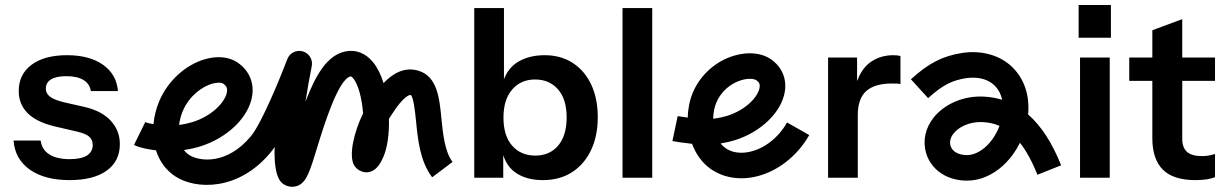

<svg xmlns="http://www.w3.org/2000/svg" viewBox="-20 -699 4807 751"><path d="M413.3 -226.8C389.6 -252.6 354.7 -270.7 308.7 -281.2L227.5 -299.6C203 -305.8 185.4 -313 175 -321.3C164.5 -329.6 159.3 -339.9 159.3 -352.2C159.3 -368.1 166.1 -380.3 179.6 -388.6C193.2 -396.9 213.1 -401 239.5 -401C267.8 -401 290 -396.1 306.3 -386.3C322.6 -376.4 332.3 -362 335.4 -342.9H441.4C437.7 -386.6 418.2 -420.8 382.9 -445.7C347.5 -470.6 300.7 -483.1 242.3 -483.1C183.3 -483.1 137 -470.6 103.5 -445.7C70 -420.8 53.3 -386.6 53.3 -342.9C53.3 -307.3 65.7 -277.6 90.6 -254C115.4 -230.3 153.7 -213 205.4 -201.9L280.9 -184.4C304.9 -178.9 321.2 -171.9 329.8 -163.6C338.4 -155.3 342.7 -144.7 342.7 -131.8C342.7 -114 335.1 -100.3 320.1 -90.8C305.1 -81.3 282.4 -76.5 252.3 -76.5C219.1 -76.5 192.8 -82.7 173 -95C153.4 -107.3 142.1 -125.4 139 -149.4H33C36.7 -100.8 57.8 -62.9 96.6 -35.5C135.3 -8.2 187.3 5.5 252.3 5.5C314.5 5.5 362.7 -6.8 397.1 -31.4C431.5 -55.9 448.8 -90.7 448.8 -135.5C448.8 -170.6 436.9 -201 413.2 -226.8Z M1706.7 -235.2C1698.7 -316.6 1690.1 -400.6 1616.4 -422.5C1560.5 -439 1514.8 -410.1 1480.3 -374.1C1470.4 -405.9 1456.7 -434.4 1439 -456C1409.5 -491.8 1370.8 -506.7 1329.2 -497.4C1260.3 -482.3 1215.1 -407.7 1175 -301.4C1181.8 -346.6 1190.1 -393.9 1199.4 -440.2C1204.5 -465.7 1189.3 -490.9 1164.3 -498.1C1139.5 -505 1113 -492.1 1103.8 -467.7C1078.9 -401.7 1004.7 -219 962.2 -167.2C868.1 -52.7 758.8 -67.5 720.4 -92.7C712.1 -98 705.2 -104.7 699.6 -112.2C723.6 -115.7 745.5 -120.8 761.6 -125.8C869.4 -158.9 953.8 -240.6 966.5 -324.7C974.5 -376.8 953.7 -424 909.6 -454.2C876.1 -477 830.4 -481.6 780.9 -467.2C704.3 -444.7 636 -381.8 602.7 -303C591 -275.1 583.1 -244.3 580.3 -213.3C566.7 -215.6 554.6 -218.4 548.2 -221.6L504.1 -132C527.8 -120.3 562.3 -114.2 590.2 -111C603 -70.5 627.3 -34.3 665.6 -9.2C745.5 43.4 914.2 48.6 1039.4 -103.8C1044.1 -109.6 1049.1 -116.4 1054.2 -124.1C1050.2 8.5 1084.2 21.1 1104 28.5C1109.4 30.5 1115.9 31.5 1122.4 31.5C1131.5 31.5 1140.8 29.6 1147.9 26.1C1180.2 10.2 1192.4 -29.8 1222 -126.4C1244 -198.3 1302.4 -389.3 1350.5 -399.9C1352.1 -400.2 1354.8 -401.2 1361.7 -392.5C1382.7 -367 1395.8 -311.1 1400.2 -255.8C1363.9 -180.9 1343 -89.8 1365.5 -51.9C1375.1 -35.7 1396.4 -23.9 1415.5 -25C1454.3 -27.4 1471.4 -66.7 1480.5 -87.7C1495 -121.1 1502.7 -175.5 1501.4 -233.8C1503.4 -237.2 1505.5 -240.7 1507.7 -244.2C1561.4 -329.5 1584.4 -328.3 1586.8 -327.3C1598 -317.3 1603.8 -259.7 1607.3 -225.3C1614.6 -151.8 1622.9 -68.6 1670.3 -5.5L1750.1 -65.5C1719.5 -106.3 1712.7 -174.8 1706.6 -235.2ZM694.7 -264.1C720.9 -326.2 772.7 -360.7 809.1 -371.4C819.2 -374.4 828.2 -375.6 835.6 -375.6C843.7 -375.6 849.9 -374 853.3 -371.7C865.8 -363.2 870 -354 867.8 -339.7C861.7 -300.1 809.4 -245 732.2 -221.3C719.5 -217.3 701 -213.1 680.4 -210.3C683 -230.5 688.4 -249.3 694.6 -264Z M2292.2 -368.8C2275 -405 2250.9 -433.1 2219.9 -453.1C2188.8 -473.1 2152.4 -483.1 2110.6 -483.1C2066.4 -483.1 2029.4 -472.9 1999.6 -452.7C1975.9 -436.5 1961.1 -414.4 1951.2 -389V-667.4H1835V-3.7H1948.4V-91.7C1957.5 -65.5 1971 -42.7 1993.1 -26.3C2021.7 -5.1 2058.4 5.5 2103.3 5.5C2146.9 5.5 2184.7 -4.6 2216.7 -24.9C2248.6 -45.2 2273.5 -73.8 2291.3 -110.6C2309.2 -147.5 2318.1 -190.8 2318.1 -240.6C2318.1 -289.8 2309.5 -332.5 2292.2 -368.8ZM2163.2 -129.5C2141.1 -103.4 2111.3 -90.4 2073.8 -90.4C2036.3 -90.4 2006.2 -103.3 1983.4 -129.1C1960.7 -154.9 1949.3 -191.5 1949.3 -238.8C1949.3 -286.1 1960.7 -322.8 1983.4 -348.9C2006.2 -375.1 2036 -388.1 2072.8 -388.1C2110.3 -388.1 2140.3 -375.2 2162.7 -349.4C2185.2 -323.6 2196.4 -287 2196.4 -239.7C2196.4 -192.4 2185.3 -155.7 2163.2 -129.5Z M2531.2 -3.7V-667.4H2415V-3.7Z M3058.6 -219.9C3024.7 -160.3 2969.6 -117.3 2911.4 -105C2874.5 -97.1 2840.5 -102.7 2816.1 -120.9C2809.6 -125.6 2803.7 -131.4 2798.6 -137.8C2819.6 -141.2 2838.5 -145.7 2852.7 -150.1C2956.5 -181.9 3037.7 -260.7 3050 -341.9C3057.7 -392.6 3037.5 -438.4 2994.7 -467.8C2958.5 -492.4 2906.5 -497.4 2852 -481.5C2779.9 -460.3 2719.2 -406.2 2690 -336.9C2677.7 -307.9 2670.8 -274 2670.2 -239C2653.6 -241.1 2638.3 -243.3 2630.7 -244.8L2610.1 -147.2C2624.9 -144.1 2658.2 -139.6 2686.9 -136.5C2700.9 -98.8 2723.8 -64.8 2756.7 -40.5C2791.5 -14.9 2833.8 -1.7 2879.4 -1.7C2896.5 -1.7 2914.1 -3.5 2932 -7.3C3017.7 -25.4 3097.4 -86.5 3145.3 -170.6L3058.5 -220ZM2782 -298C2799.8 -340 2836.5 -372.8 2880.2 -385.6C2892.8 -389.3 2903.8 -390.7 2913 -390.7C2925.4 -390.7 2934.2 -388.1 2938.3 -385.3C2949.6 -377.6 2953.2 -369.7 2951.2 -356.9C2945.6 -319.7 2896.2 -268 2823.3 -245.6C2812.5 -242.2 2792.5 -237.5 2769.6 -234.6C2769.9 -257.3 2774.2 -279.4 2782 -298Z M3474.4 -483.1C3437.5 -483.1 3405.8 -472.6 3379.4 -451.7C3358.4 -435.1 3343.7 -410.8 3332.4 -382.1V-473.9H3219V-3.7H3335.2V-248.9C3335.2 -291.9 3346.3 -323.3 3368.4 -342.9C3390.5 -362.6 3424 -372.4 3468.9 -372.4C3476.9 -372.4 3483.7 -372.3 3489.2 -372C3494.7 -371.7 3499 -370.9 3502.1 -369.7V-479.4C3496.6 -481.8 3487.4 -483.1 3474.5 -483.1Z M4001.4 -251.5C4008.2 -323.7 3987.8 -396.1 3929.3 -445.7C3881.7 -486 3814.2 -502.5 3743.7 -491.9C3666.6 -479.9 3612.3 -452 3543 -388.9L3610.3 -315.1C3671.4 -370.8 3709.7 -385.5 3759.2 -393.3C3800.4 -399.5 3839.7 -390.9 3864.7 -369.5C3883.5 -353.6 3894.7 -332.4 3899.8 -308.8C3878.1 -315.4 3855.4 -319.5 3831.6 -320.9C3752.6 -326.1 3675.8 -294.2 3631.7 -238.9C3599.1 -197.8 3588.4 -147.3 3602.4 -100.1C3613.6 -62.2 3639.9 -31.1 3676.2 -12.3C3701.6 0.8 3731.5 7.5 3761.2 7.5C3782 7.5 3802.7 4.3 3821.9 -2.3C3867.9 -18 3909.4 -50 3942 -94.9C3952.4 -109.2 3961.6 -124.5 3969.6 -140.6C3992.8 -110.9 4015.8 -70.5 4037.9 -15.4L4130.6 -52.4C4095.3 -140.6 4052.5 -206.7 4001.4 -251.4ZM3861.2 -153.7C3841.1 -126 3815.7 -105.8 3789.6 -97C3768.3 -89.5 3741.1 -91.4 3722 -101.2C3709.5 -107.6 3701.7 -116.6 3698.1 -128.5C3693.4 -144.7 3697.3 -161 3709.9 -176.8C3731.9 -204.5 3772.7 -221.6 3815.8 -221.6C3819 -221.6 3822.3 -221.5 3825.5 -221.3C3845.3 -220.1 3866.9 -216.6 3889.5 -206.7C3882.4 -187.7 3872.8 -169.6 3861.2 -153.7Z M4325.3 -551.3V-679.4H4199V-551.3ZM4320.7 -3.7V-473.9H4204.5V-3.7Z M4732.5 -382.6V-473.9H4604.3V-624.1L4487.3 -580.8V-473.9H4397V-382.6H4487.3V-158.6C4487.3 -103.9 4501 -62.9 4528.4 -35.5C4555.6 -8.2 4598.2 5.5 4656 5.5C4672.6 5.5 4687.6 4.4 4701.2 2.3C4714.7 0.1 4725.2 -2.8 4732.5 -6.5V-96.8C4725.1 -94.3 4717.4 -92.4 4709 -90.8C4700.6 -89.3 4691.3 -88.5 4680.9 -88.5C4654.4 -88.5 4635.1 -94 4622.8 -105.1C4610.5 -116.2 4604.3 -133.1 4604.3 -155.8V-382.6Z"/></svg>

Font: Diatome Awesome Semibold
Style: Regular
Weight: 400
Designer: 15.100.17
Foundry: 15.100.17
Version: Version 1.005;Fontself Maker 3.5.8